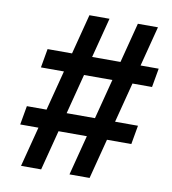

<svg xmlns="http://www.w3.org/2000/svg" viewBox="-79 -762 744 831"><g transform="rotate(10 293.0 -346.5)"><path d="M281.7 0 327.1 -175.8H202.6L157.2 0H68.8L114.3 -175.8H34.2L48.8 -258.8H135.3L180.7 -434.6H79.6L94.2 -517.6H201.7L247.1 -693.4H335.4L290 -517.6H414.6L460 -693.4H548.3L502.9 -517.6H582.5L567.9 -434.6H481.9L436.5 -258.8H537.1L522.5 -175.8H415.5L370.1 0ZM223.6 -258.8H348.1L393.6 -434.6H269Z"/></g></svg>

Font: CaskaydiaCove NFP
Style: Italic
Weight: 400
Italic angle: -10°
Designer: Aaron Bell
Foundry: Saja Typeworks
Version: Version 2111.001; VTT 6.35;Nerd Fonts 3.1.1